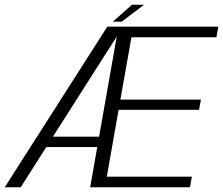

<svg xmlns="http://www.w3.org/2000/svg" viewBox="-41 -787 938 807"><path d="M-21 0H46L460.5 -650.5L465 -675H410ZM130.5 -169H382.5L390 -212.5H154.5ZM338 0H757.5L765.5 -44.5H408L457.5 -325.5H795.5L803.5 -368.5H465L511.5 -630.5H868.5L876.5 -675H457ZM433.5 -696H470.5L564.5 -767H513.5Z"/></svg>

Font: Anybody UltraCondensed Thin Light
Style: Italic
Weight: 300
Italic angle: -10°
Version: Version 1.111